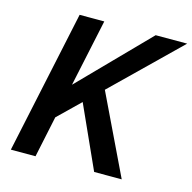

<svg xmlns="http://www.w3.org/2000/svg" viewBox="-102 -792 897 895"><g transform="rotate(15 346.5 -345.0)"><path d="M27 0 174 -690H293L224 -366L541 -690H693L378 -383L562 0H429L293 -301L188 -199L146 0Z"/></g></svg>

Font: Radio Canada Medium
Style: Italic
Weight: 500
Italic angle: -12°
Designer: Charles Daoud, Etienne Aubert Bonn, Alexandre Saumier Demers, Jacques Le Bailly
Foundry: Radio-Canada
Version: Version 2.104; ttfautohint (v1.8.4.7-5d5b);gftools[0.9.28.de